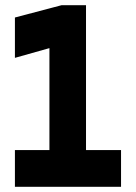

<svg xmlns="http://www.w3.org/2000/svg" viewBox="-20 -720 524 740"><path d="M37.5 0V-141.5H170.5V-534.5L37.5 -497V-652.5L217.5 -700H311.5V-141.5H446.5V0ZM108 -71H375H241.5V-630.5L101 -591L241.5 -630.5V-71H108Z"/></svg>

Font: Tourney Thin Black
Style: Regular
Weight: 900
Version: Version 1.015